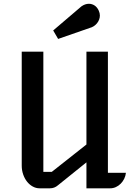

<svg xmlns="http://www.w3.org/2000/svg" viewBox="-20 -1020 722 1040"><path d="M97.7 -740.2H214.8V-88.9H260.3L448.2 -237.3V-740.2H564.5V-84H662.1Q660.2 -66.4 652.6 -51.3Q645 -36.1 633.5 -24.7Q622.1 -13.2 607.4 -6.6Q592.8 0 576.7 0H448.2V-140.6L293.5 -16.1Q274.9 0 250.5 0H194.3Q174.8 0 157.2 -9.8Q139.6 -19.5 126.5 -36.1Q113.3 -52.7 105.5 -75.2Q97.7 -97.7 97.7 -123ZM268.1 -855 420.9 -985.4Q440.9 -999.5 461.4 -999.5Q478.5 -999.5 492.7 -990Q506.8 -980.5 515.1 -961.9Q521 -948.7 521 -936Q521 -924.3 516.8 -913.6Q512.7 -902.8 505.4 -893.8Q498 -884.8 488 -878.2Q478 -871.6 466.3 -868.7L294.9 -809.1Z"/></svg>

Font: Atomic Age
Style: Regular
Weight: 400
Version: Version 1.007; ttfautohint (v1.4.1) -l 6 -r 46 -G 0 -x 0 -H 